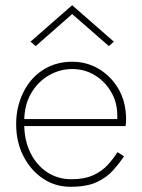

<svg xmlns="http://www.w3.org/2000/svg" viewBox="-20 -707 546 737"><path d="M62 -223H462Q463 -229 463.5 -235.5Q464 -242 464 -248Q464 -314 436 -363.5Q408 -413 361 -441.5Q314 -470 257 -470Q205 -470 162.5 -448.5Q120 -427 91.5 -388.5Q63 -350 50 -299Q46 -283 44 -266Q42 -249 42 -231Q42 -162 70 -107.5Q98 -53 145 -21.5Q192 10 251 10Q313 10 351.5 -8Q390 -26 414 -53Q438 -80 456 -107L431 -123Q416 -99 394.5 -75Q373 -51 339 -35Q305 -19 254 -19Q202 -19 161 -46Q120 -73 96.5 -121Q73 -169 73 -231V-240Q73 -304 99.5 -349Q126 -394 168 -418Q210 -442 257 -442Q306 -442 346 -417Q386 -392 409.5 -349Q433 -306 430 -250H62ZM257 -653 398 -530 417 -547 257 -687 97 -547 117 -530Z"/></svg>

Font: Jost ExtraLight
Style: Regular
Weight: 250
Version: Version 3.710